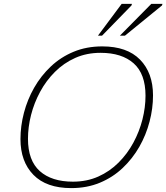

<svg xmlns="http://www.w3.org/2000/svg" viewBox="-20 -955 854 985"><path d="M765 -465.5Q765 -398.5 747.2 -330.8Q729.5 -263 694.8 -202Q660 -141 609.2 -93Q558.5 -45 492.2 -17.5Q426 10 345.5 10Q218 10 151.5 -58Q85 -126 85 -241.5Q85 -308.5 102.8 -376.2Q120.5 -444 155.2 -505Q190 -566 240.8 -614Q291.5 -662 357.8 -689.5Q424 -717 504.5 -717Q632 -717 698.5 -649Q765 -581 765 -465.5ZM123.5 -243Q123.5 -131.5 184.2 -77.2Q245 -23 354 -23Q425.5 -23 484.2 -49.2Q543 -75.5 588.2 -120.8Q633.5 -166 664.2 -223Q695 -280 710.8 -342.2Q726.5 -404.5 726.5 -464Q726.5 -576 665.8 -630Q605 -684 496 -684Q424.5 -684 365.8 -657.8Q307 -631.5 261.8 -586.2Q216.5 -541 185.8 -484Q155 -427 139.2 -364.8Q123.5 -302.5 123.5 -243ZM595 -772 756 -935H813.5L811 -927L621 -772ZM482.5 -772 604 -935H657L654.5 -927L503.5 -772Z"/></svg>

Font: Newsreader Caption ExtraLight
Style: Italic
Weight: 275
Italic angle: -17°
Designer: Hugues Gentile
Foundry: Production Type
Version: Version 1.001